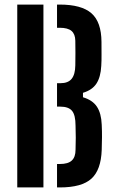

<svg xmlns="http://www.w3.org/2000/svg" viewBox="-20 -820 506 840"><path d="M55.5 0V-800H170V0ZM229.5 0V-102.5H242Q278 -102.5 294.2 -117.8Q310.5 -133 310.5 -165Q311.5 -193.5 311.5 -217.8Q311.5 -242 310.5 -270Q310.5 -316.5 295.2 -335Q280 -353.5 243.5 -353.5H229.5V-456H244.5Q278 -456 293.5 -475.2Q309 -494.5 309.5 -534Q310 -563 310 -588.2Q310 -613.5 309.5 -642Q309 -671 292.8 -684.8Q276.5 -698.5 241 -698.5H229.5V-800H241Q336.5 -800 380 -762Q423.5 -724 424 -636.5Q424 -604.5 424.2 -580Q424.5 -555.5 423 -531.5Q420.5 -483 402 -454.5Q383.5 -426 343 -414V-394.5Q385 -382 404 -353.2Q423 -324.5 425 -275Q426.5 -244.5 426.2 -219.5Q426 -194.5 425 -164Q422 -76.5 379.8 -38.2Q337.5 0 242 0Z"/></svg>

Font: Big Shoulders Stencil Text Thin
Style: Bold
Weight: 700
Version: Version 2.001